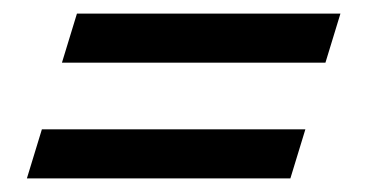

<svg xmlns="http://www.w3.org/2000/svg" viewBox="-20 -359 540 282"><path d="M93 -339H480L458 -267H71ZM41.5 -169H428.5L406.5 -97H19.5Z"/></svg>

Font: Newsreader Text ExtraBold
Style: Italic
Weight: 800
Italic angle: -17°
Designer: Hugues Gentile
Foundry: Production Type
Version: Version 1.001